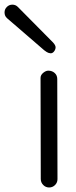

<svg xmlns="http://www.w3.org/2000/svg" viewBox="-119 -810 331 841"><path d="M-99.1 -755.4Q-99.1 -769.5 -89.1 -779.5Q-79.1 -789.6 -64.9 -789.6Q-50.8 -789.6 -41 -779.8L113.3 -624Q125 -611.3 124.5 -601.8Q124 -592.3 117.2 -584Q110.4 -575.7 101.3 -576.7Q92.3 -577.6 85 -582.5Q77.6 -587.4 74.7 -589.8L-88.4 -730.5Q-99.1 -740.2 -99.1 -755.4ZM58.6 -468.8Q58.6 -481.4 70.3 -491Q82 -500.5 92.3 -500.5Q109.4 -500.5 120.6 -490.2Q131.8 -480 131.8 -463.9V-463.4L132.8 -25.4Q132.8 -10.3 122.1 0.5Q111.3 11.2 96.2 11.2Q81.1 11.2 70.3 0.2Q59.6 -10.7 59.6 -25.9Z"/></svg>

Font: Manjari
Style: Regular
Weight: 400
Designer: Santhosh Thottingal <santhosh.thottingal@gmail.com>
Foundry: SMC
Version: Version 2.000